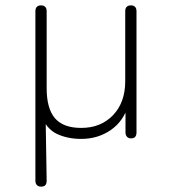

<svg xmlns="http://www.w3.org/2000/svg" viewBox="-20 -510 640 716"><path d="M133 186Q123 186 117.5 180Q112 174 112 164V-468Q112 -479 117.5 -484.5Q123 -490 133 -490Q143 -490 148.5 -484.5Q154 -479 154 -468V-181Q154 -105 185 -69Q216 -33 283 -33Q356 -33 401.5 -80.5Q447 -128 447 -207V-468Q447 -479 452.5 -484.5Q458 -490 468 -490Q478 -490 483.5 -484.5Q489 -479 489 -468V-16Q489 6 469 6Q459 6 453.5 0Q448 -6 448 -16V-121H460Q441 -58 393 -25Q345 8 283 8Q232 8 192.5 -10.5Q153 -29 133 -81H150L154 164Q154 175 149 180.5Q144 186 133 186Z"/></svg>

Font: Nunito ExtraLight ExtraLight
Style: Regular
Weight: 250
Version: Version 3.602